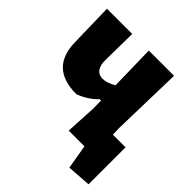

<svg xmlns="http://www.w3.org/2000/svg" viewBox="-210 -799 1097 1097"><g transform="rotate(45 339.0 -250.0)"><path d="M665 -162V137L520 147L495 0H368L378 -190L377 -252H366Q321 -204 252 -178Q145 -178 91.5 -229Q38 -280 36 -384L30 -647H234L231 -436Q230 -392 246.5 -369Q263 -346 295 -346Q328 -346 374 -372L368 -647H572L561 -210L563 -162Z"/></g></svg>

Font: Luna Sans Black
Style: Regular
Weight: 900
Designer: Juan Pablo del Peral
Foundry: Huerta Tipografica
Version: Version 2.001; ttfautohint (v1.5)